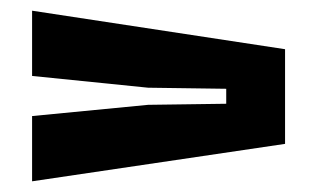

<svg xmlns="http://www.w3.org/2000/svg" viewBox="-20 -540 593 359"><path d="M40 -201V-323L257 -344L403 -346V-374L257 -376L40 -398V-520L513 -448V-271Z"/></svg>

Font: Big Shoulders Display Thin Black
Style: Regular
Weight: 900
Version: Version 2.002